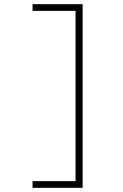

<svg xmlns="http://www.w3.org/2000/svg" viewBox="-20 -790 590 920"><path d="M376 110H136V78H342V-738H136V-770H376Z"/></svg>

Font: M PLUS Code Latin SemiExpanded ExtraLight
Style: Regular
Weight: 250
Width: 6
Designer: Coji Morishita
Foundry: UNDERFOREST DESIGN
Version: Version 1.002; ttfautohint (v1.8.3)